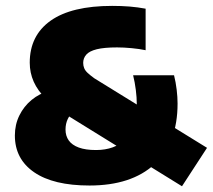

<svg xmlns="http://www.w3.org/2000/svg" viewBox="-20 -623 723 652"><path d="M598 9.5 215.5 -227Q167 -257 137.5 -286Q108 -315 94.5 -345.5Q81 -376 81 -410Q81 -502.5 152 -552.8Q223 -603 361 -603Q392.5 -603 420.2 -600.8Q448 -598.5 474.5 -593.5V-452.5Q453.5 -457 426.8 -459.5Q400 -462 377.5 -462Q334 -462 308.8 -455.8Q283.5 -449.5 273 -437.5Q262.5 -425.5 262.5 -409.5Q262.5 -400 265.8 -391.8Q269 -383.5 277.5 -375.5Q286 -367.5 300.5 -357L683 -121ZM284 7Q161.5 7 96 -38Q30.5 -83 30.5 -163Q30.5 -200 45.8 -231Q61 -262 87.5 -283.8Q114 -305.5 148 -315L233.5 -251.5Q218 -235 210.2 -219Q202.5 -203 202.5 -183Q202.5 -161.5 213.5 -146Q224.5 -130.5 247.5 -122Q270.5 -113.5 306 -113.5Q369.5 -113.5 407 -150.5Q444.5 -187.5 444.5 -269.5Q444.5 -292 441.2 -317.8Q438 -343.5 432 -367.5H571Q577 -343.5 580 -318.2Q583 -293 583 -271.5Q583 -137 504.5 -65Q426 7 284 7Z"/></svg>

Font: Encode Sans SC SemiCondensed ExtraBold
Style: Regular
Weight: 800
Width: 4
Designer: Multiple Designers
Foundry: Impallari Type
Version: Version 3.002